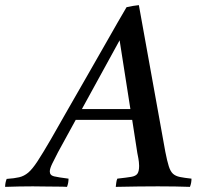

<svg xmlns="http://www.w3.org/2000/svg" viewBox="-104 -727 780 748"><path d="M431 -131 411 -260H191L122 -134Q109 -109 99.5 -89.5Q90 -70 90 -59Q90 -44 106.5 -40Q123 -36 163 -31Q163 -14 157 1Q143 0 117 0Q91 0 65 -0.5Q39 -1 24 -1Q-4 -1 -29 -0.5Q-54 0 -84 1Q-84 -15 -78 -30Q-48 -32 -29 -36.5Q-10 -41 6 -54.5Q22 -68 42 -98.5Q62 -129 94 -184Q122 -233 159 -298Q196 -363 237 -434Q278 -505 317 -574Q356 -643 389 -699Q403 -702 414.5 -704Q426 -706 437 -707L540 -136Q547 -100 553.5 -79.5Q560 -59 570 -50Q580 -41 597 -37.5Q614 -34 642 -31Q642 -14 636 1Q612 0 578 -0.5Q544 -1 511 -1Q482 -1 435 -0.5Q388 0 347 1Q348 -7 349 -15.5Q350 -24 353 -31Q389 -35 407 -38Q425 -41 431.5 -50.5Q438 -60 438 -81Q438 -86 437 -96.5Q436 -107 431 -131ZM215 -302H404L362 -570Z"/></svg>

Font: Castoro
Style: Italic
Weight: 400
Italic angle: -11°
Designer: John Hudson with Paul Hanslow, assisted by Kaja Sojewska.
Foundry: Tiro Typeworks Ltd.
Version: Version 2.04